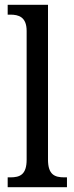

<svg xmlns="http://www.w3.org/2000/svg" viewBox="-20 -780 310 800"><path d="M12 0H259V-41H248C208 -41 180 -52 180 -115V-760H12V-719H23C57 -719 91 -710 91 -651V-115C91 -52 63 -41 23 -41H12Z"/></svg>

Font: Noto Serif Tamil Condensed
Style: Italic
Weight: 400
Width: 3
Italic angle: -12°
Designer: Indian Type Foundry, Tom Grace, and the Monotype Design Team
Foundry: Monotype Imaging Inc.
Version: Version 2.003